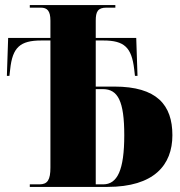

<svg xmlns="http://www.w3.org/2000/svg" viewBox="-20 -734 705 754"><path d="M97 0H402C585 0 657 -86 657 -203C657 -322 596 -394 429 -394H356V-575H386C468 -575 497 -548 507 -462L510 -436H520L515 -585H356V-653C356 -688 364 -704 398 -704H433V-714H97V-704H140C165 -704 178 -692 178 -653V-585H12L7 -436H17L20 -462C29 -548 59 -575 142 -575H178V-76C178 -28 167 -10 135 -10H97ZM385 -10H356V-384H384C443 -384 468 -337 468 -203C468 -66 441 -10 385 -10Z"/></svg>

Font: Noto Serif Display Condensed Black
Style: Regular
Weight: 900
Width: 3
Designer: Monotype Design Team
Foundry: Monotype Imaging Inc.
Version: Version 2.009